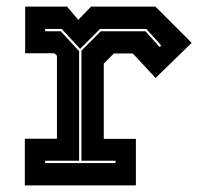

<svg xmlns="http://www.w3.org/2000/svg" viewBox="-20 -560 614 580"><path d="M55 0V-141H152V-391.5L144.5 -399H56V-540H182.5L216.5 -500L255 -540H449.5L559 -430.5L450 -324.5L381 -398.5H324L293.5 -368V-140.5H390.5V0ZM116.5 -67.5H329V-74.5H226V-407L284.5 -465.5H419.5L462 -418L467 -422.5L422 -472.5H282L222 -412.5L166.5 -472.5H116.5V-465.5H163.5L219 -405.5V-74.5H116.5Z"/></svg>

Font: Tourney ExtraBold
Style: Regular
Weight: 800
Designer: Tyler Finck
Foundry: Etcetera Type Co
Version: Version 1.015